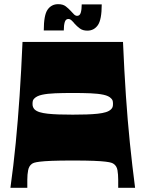

<svg xmlns="http://www.w3.org/2000/svg" viewBox="-20 -901 698 921"><path d="M30 0Q45 -108 55.5 -215.5Q66 -323 74 -441.5Q82 -560 88 -700H570Q576 -560 584 -441.5Q592 -323 603 -215.5Q614 -108 628 0H547Q547 -10 547 -19.5Q547 -29 547 -39Q547 -64 543.5 -84.5Q540 -105 525 -115Q521 -118 513.5 -120.5Q506 -123 486.5 -125.5Q467 -128 429.5 -129.5Q392 -131 329 -131Q266 -131 228.5 -129.5Q191 -128 171.5 -125.5Q152 -123 144.5 -120.5Q137 -118 133 -115Q119 -105 115 -84.5Q111 -64 111 -39Q111 -29 111 -19.5Q111 -10 111 0ZM329 -351Q365 -351 395 -352Q425 -353 448.5 -355.5Q472 -358 488 -363Q504 -368 513 -377Q518 -382 520 -387.5Q522 -393 522 -403Q522 -408 521.5 -412Q521 -416 520 -419Q519 -422 517 -424.5Q515 -427 513 -429Q502 -441 476.5 -446.5Q451 -452 413.5 -453.5Q376 -455 329 -455Q282 -455 244.5 -453.5Q207 -452 182 -446.5Q157 -441 145 -429Q143 -427 141 -424.5Q139 -422 138 -419Q137 -416 136.5 -412Q136 -408 136 -403Q136 -393 138.5 -387.5Q141 -382 145 -377Q154 -368 170 -363Q186 -358 209.5 -355.5Q233 -353 263 -352Q293 -351 329 -351ZM399 -754Q377 -754 363 -764.5Q349 -775 339 -786Q332 -795 324 -802.5Q316 -810 308 -810Q295 -810 290.5 -794.5Q286 -779 286 -755H190Q190 -829 208.5 -855Q227 -881 259 -881Q282 -881 295.5 -870.5Q309 -860 319 -849Q327 -840 334.5 -832.5Q342 -825 350 -825Q363 -825 367.5 -840.5Q372 -856 372 -880H468Q468 -807 449.5 -780.5Q431 -754 399 -754Z"/></svg>

Font: Ojuju ExtraLight ExtraBold
Style: Regular
Weight: 800
Version: Version 1.000